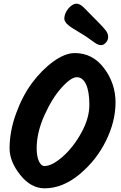

<svg xmlns="http://www.w3.org/2000/svg" viewBox="-20 -1035 659 1042"><path d="M329 -933Q329 -962 351 -988.5Q373 -1015 396 -1015Q414 -1015 436 -993Q444 -985 461.5 -967Q479 -949 509 -919Q539 -889 553 -871Q567 -853 567 -835Q567 -817 554.5 -803.5Q542 -790 529.5 -790Q517 -790 506 -796Q495 -802 473.5 -818Q452 -834 438 -842.5Q424 -851 412 -858.5Q400 -866 393.5 -870Q387 -874 377.5 -879.5Q368 -885 363 -889Q358 -893 351.5 -898Q345 -903 341.5 -907Q338 -911 335 -916Q329 -924 329 -933ZM179 -230Q179 -187 191 -160.5Q203 -134 221 -134Q263 -134 321 -185.5Q379 -237 422 -315.5Q465 -394 465 -466Q465 -538 447 -577Q429 -616 397 -616Q365 -616 313.5 -558.5Q262 -501 220.5 -408Q179 -315 179 -230ZM222 -13Q148 -13 90 -85.5Q32 -158 32 -230Q32 -322 67 -418.5Q102 -515 154.5 -585.5Q207 -656 270 -701.5Q333 -747 386 -747Q483 -747 545 -664.5Q607 -582 607 -479Q607 -376 555 -270.5Q503 -165 411.5 -89Q320 -13 222 -13Z"/></svg>

Font: Kalam
Style: Bold
Weight: 700
Version: Version 2.001;PS 1.0;hotconv 1.0.79;makeotf.lib2.5.61930; tt